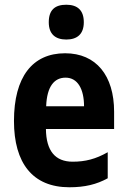

<svg xmlns="http://www.w3.org/2000/svg" viewBox="-20 -781 537 811"><path d="M260 -761C212 -761 186 -739 186 -687C186 -637 214 -614 260 -614C306 -614 334 -637 334 -687C334 -738 307 -761 260 -761ZM255 -556C117 -556 39 -456 39 -270C39 -92 118 10 273 10C338 10 388 -2 435 -28V-138C384 -109 340 -98 287 -98C213 -98 175 -144 174 -236H462V-309C462 -462 386 -556 255 -556ZM257 -453C308 -453 335 -405 335 -332H175C178 -417 210 -453 257 -453Z"/></svg>

Font: Noto Sans Armenian Condensed
Style: Regular
Weight: 400
Width: 3
Designer: Monotype Design Team
Foundry: Monotype Imaging Inc.
Version: Version 2.008